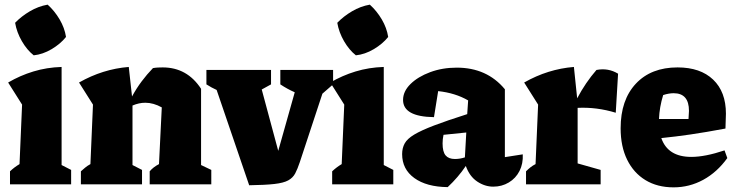

<svg xmlns="http://www.w3.org/2000/svg" viewBox="-20 -793 3168 826"><path d="M23 0V-56Q42 -74 64 -87L75 -343L15 -438Q66 -468 123.5 -485.5Q181 -503 245 -505V-83L286 -62V0ZM185 -773Q215 -746 236.5 -709.5Q258 -673 264 -634Q240 -604 202 -581.5Q164 -559 125 -555Q96 -578 74 -616Q52 -654 45 -695Q72 -723 108.5 -744.5Q145 -766 185 -773Z M328 0V-56Q337 -64 346.5 -72Q356 -80 369 -87L380 -343L320 -438Q422 -496 534 -505L548 -378Q567 -413 589.5 -443Q612 -473 638 -500Q649 -502 659.5 -502.5Q670 -503 680 -503Q785 -503 845 -411V-83L889 -62V0H624V-56Q639 -74 664 -87L676 -331Q640 -351 605 -351Q578 -351 550 -339V-83L591 -62V0Z M1052 4 912 -406Q890 -416 868 -430V-492H1146V-430L1106 -408L1177 -144L1248 -396Q1216 -410 1186 -430V-492H1413V-430L1367 -390L1270 -96Q1260 -66 1250 -47Q1240 -28 1220 -17Q1200 -6 1160.5 -1.5Q1121 3 1052 4Z M1409 0V-56Q1428 -74 1450 -87L1461 -343L1401 -438Q1452 -468 1509.5 -485.5Q1567 -503 1631 -505V-83L1672 -62V0ZM1571 -773Q1601 -746 1622.5 -709.5Q1644 -673 1650 -634Q1626 -604 1588 -581.5Q1550 -559 1511 -555Q1482 -578 1460 -616Q1438 -654 1431 -695Q1458 -723 1494.5 -744.5Q1531 -766 1571 -773Z M1906 12Q1815 11 1762.5 -27Q1710 -65 1710 -130Q1710 -156 1721 -176Q1732 -196 1762 -214Q1792 -232 1847 -253Q1902 -274 1990 -302L1994 -361Q1939 -393 1865 -401L1847 -289Q1714 -291 1714 -363Q1714 -400 1746 -431.5Q1778 -463 1830.5 -482.5Q1883 -502 1945 -502Q2075 -502 2152 -409V-117L2229 -129Q2231 -89 2215 -57.5Q2199 -26 2169 -8Q2139 10 2102 10Q2066 10 2033 -12Q2000 -34 1984 -79Q1951 -30 1906 12ZM1884 -176Q1884 -140 1897 -124.5Q1910 -109 1937 -109Q1959 -109 1980 -116L1986 -223L1888 -213Q1884 -194 1884 -176Z M2243 0V-56Q2253 -66 2262.5 -73.5Q2272 -81 2284 -87L2295 -343L2235 -438Q2337 -496 2449 -505L2463 -370Q2499 -438 2546 -492Q2596 -502 2639 -476L2629 -308Q2547 -333 2465 -329V-90L2564 -62V0Z M2878 13Q2808 13 2757 -18Q2706 -49 2678 -106Q2650 -163 2650 -241Q2650 -363 2715.5 -433Q2781 -503 2895 -503Q2993 -503 3048 -450.5Q3103 -398 3103 -304L3101 -240Q3016 -224 2950.5 -214.5Q2885 -205 2825 -199Q2853 -118 2954 -118Q3013 -118 3097 -146L3109 -113Q3065 -52 3005.5 -19.5Q2946 13 2878 13ZM2833 -384Q2817 -332 2815 -281H2942L2944 -316Q2944 -392 2878 -392Q2868 -392 2856.5 -390Q2845 -388 2833 -384Z"/></svg>

Font: Piazzolla ExtraBold
Style: Regular
Weight: 800
Designer: Juan Pablo del Peral
Foundry: Huerta Tipografica
Version: Version 1.330